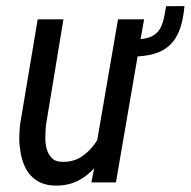

<svg xmlns="http://www.w3.org/2000/svg" viewBox="-20 -591 618 622"><path d="M285.2 -46.4 275.9 0H355.5L425.8 -408.2C452.1 -409.7 474.6 -414.1 493.2 -421.4C511.2 -428.7 526.4 -439.5 538.1 -453.1C549.8 -466.8 558.6 -483.4 564.9 -503.4C571.3 -522.9 575.2 -545.4 577.6 -571.3L518.1 -570.8C515.6 -555.7 513.2 -541.5 510.3 -529.3C507.3 -516.6 502.9 -505.9 497.6 -496.6C491.7 -487.3 483.9 -480 474.1 -474.6C464.4 -469.2 451.7 -465.8 435.5 -464.4L446.8 -528.3H362.3L294.9 -136.7C281.7 -115.2 265.6 -98.1 246.6 -85C227.5 -71.8 204.6 -65.4 178.7 -66.9C164.1 -67.4 153.3 -72.3 146 -81.1C138.7 -89.4 133.3 -99.6 130.4 -111.8C127.4 -124 126.5 -136.7 127 -149.9C127.4 -163.1 127.9 -175.3 128.9 -185.5L185.5 -528.3H102.1L44.9 -187C43.5 -172.4 42.5 -157.7 42.5 -142.6C42.5 -127.4 43.9 -112.3 46.4 -98.1C48.8 -83.5 52.7 -69.8 58.1 -56.6C63.5 -43.5 70.3 -32.2 79.6 -22.5C88.4 -12.7 99.1 -4.9 112.3 1C125.5 6.8 140.6 9.8 158.7 10.3C184.1 10.7 207.5 6.3 228.5 -3.4C249.5 -13.2 268.6 -27.3 285.2 -46.4Z"/></svg>

Font: Roboto Condensed
Style: Italic
Weight: 400
Designer: Google
Version: Version 1.000;PS 001.000;hotconv 1.0.88;makeotf.lib2.5.64775